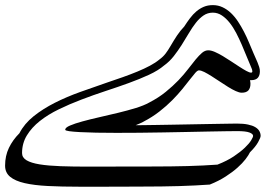

<svg xmlns="http://www.w3.org/2000/svg" viewBox="-76 -348 1089 747"><path d="M896.5 -36.1Q898.4 -28.8 898.4 -22Q898.4 -5.4 890.4 3.7Q882.3 12.7 864.3 12.7Q855 12.7 841.1 6.3Q827.1 0 811.5 -9.8Q795.9 -19.5 779.1 -30.8Q762.2 -42 746.8 -51.8Q731.4 -61.5 718.8 -67.9Q706.1 -74.2 697.8 -74.2Q692.4 -74.2 683.8 -64.5Q675.3 -54.7 662.8 -38.6Q650.4 -22.5 633.5 -1.7Q616.7 19 594.5 41.5Q572.3 64 544.2 85.9Q516.1 107.9 481 126H481.4Q475.1 129.4 467.5 132.6Q460 135.7 451.7 139.2Q460.9 139.2 481.7 138.9Q502.4 138.7 530.3 138.2Q558.1 137.7 590.6 137.2Q623 136.7 656.2 136Q689.5 135.3 721.2 134.8Q752.9 134.3 778.8 133.8Q804.7 133.3 822.8 133.1Q840.8 132.8 846.2 132.8Q871.1 132.8 888.7 136.5Q906.2 140.1 917.2 146.7Q928.2 153.3 933.1 162.1Q938 170.9 938 180.7Q938 187.5 928.2 205.1Q918.5 222.7 896.5 244.6Q891.1 255.9 879.2 271.5Q867.2 287.1 848.1 304.2Q829.1 321.3 802.2 338.6Q775.4 356 740.2 370.1Q686 374 620.8 376Q555.7 377.9 475.1 377.9Q446.8 377.9 410.9 378.2Q375 378.4 338.9 378.4H231.4Q164.1 378.4 110.6 375.7Q57.1 373 20 364.5Q-17.1 356 -36.6 339.8Q-56.2 323.7 -56.2 296.4Q-56.2 258.3 -41.3 227.3Q-26.4 196.3 -0.5 170.4Q18.6 133.3 54.9 104.2Q91.3 75.2 137.2 52Q183.1 28.8 235.6 10Q288.1 -8.8 339.4 -26.4Q371.6 -37.1 401.9 -47.9Q432.1 -58.6 458.7 -69.6Q485.4 -80.6 507.3 -92.3Q529.3 -104 544.4 -116.7Q559.1 -127.4 568.6 -140.1Q578.1 -152.8 586.9 -168Q599.6 -189.9 612.5 -209.5Q625.5 -229 640.6 -244.6Q651.9 -262.2 663.3 -277.3Q674.8 -292.5 688 -303.7Q701.2 -314.9 716.8 -321.5Q732.4 -328.1 752 -328.1Q772.5 -328.1 790 -319.8Q807.6 -311.5 822.5 -297.4Q837.4 -283.2 849.9 -264.4Q862.3 -245.6 873 -224.9Q883.8 -204.1 892.8 -182.4Q901.9 -160.6 910.2 -141.1Q913.6 -133.3 917.7 -124Q921.9 -114.7 925.8 -105.5Q929.7 -96.2 932.4 -87.4Q935.1 -78.6 935.1 -70.8Q935.1 -54.2 927 -45.2Q918.9 -36.1 900.9 -36.1ZM177.7 156.7Q177.7 148.4 196.5 140.4Q215.3 132.3 244.9 124.3Q274.4 116.2 311 107.9Q347.7 99.6 384 90.8Q420.4 82 452.1 72.3Q483.9 62.5 503.9 51.3Q541 32.2 568.8 9.5Q596.7 -13.2 618.2 -35.6Q639.6 -58.1 655.8 -79.3Q671.9 -100.6 685.3 -116.7Q698.7 -132.8 710.2 -142.6Q721.7 -152.3 734.4 -152.3Q745.1 -152.3 759.8 -146Q774.4 -139.6 790.8 -129.9Q807.1 -120.1 824 -108.9Q840.8 -97.7 856 -87.9Q871.1 -78.1 882.8 -71.8Q894.5 -65.4 900.9 -65.4Q905.8 -65.4 905.8 -70.8Q905.8 -73.7 904.5 -78.1Q903.3 -82.5 899.9 -89.4Q892.6 -106 883.8 -127.9Q875 -149.9 865 -173.1Q855 -196.3 843.3 -219Q831.5 -241.7 817.6 -259.3Q803.7 -276.9 787.4 -287.8Q771 -298.8 752 -298.8Q731.9 -298.8 715.8 -287.8Q699.7 -276.9 685.8 -259Q671.9 -241.2 658.7 -218.8Q645.5 -196.3 631.1 -173.6Q616.7 -150.9 600.1 -129.6Q583.5 -108.4 562.5 -93.3Q539.6 -73.7 503.7 -57.1Q467.8 -40.5 424.8 -24.9Q381.8 -9.3 334.2 6.3Q286.6 22 240.5 39.6Q194.3 57.1 152.6 77.4Q110.8 97.7 79.1 122.8Q47.4 147.9 28.6 178.7Q9.8 209.5 9.8 247.6Q9.8 265.1 27.3 275.6Q44.9 286.1 78.4 291.5Q111.8 296.9 159.7 298.6Q207.5 300.3 268.1 300.3Q288.6 300.3 319.3 300.3Q350.1 300.3 384 300Q418 299.8 451.7 299.8Q485.4 299.8 511.7 299.8Q591.8 299.8 654.1 298.1Q716.3 296.4 770 292.5Q807.6 277.8 833.7 260.3Q859.9 242.7 876.7 226.6Q893.6 210.4 901.1 198Q908.7 185.5 908.7 180.7Q908.7 172.9 894.5 167.5Q880.4 162.1 846.2 162.1Q829.6 162.1 799.8 162.6Q770 163.1 731.9 163.8Q693.8 164.6 649.4 165.5Q605 166.5 558.3 167.2Q511.7 168 465.3 168.5Q418.9 168.9 377 168.9Q335 168.9 298.6 168.2Q262.2 167.5 235.4 166Q208.5 164.6 193.1 162.4Q177.7 160.2 177.7 156.7Z"/></svg>

Font: XB Kayhan Sayeh
Style: Regular
Weight: 700
Designer: Behnam
Foundry: Irmug
Version: Version 7.300 2009